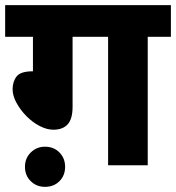

<svg xmlns="http://www.w3.org/2000/svg" viewBox="-20 -642 684 746"><path d="M262 -499V-227Q262 -180 243 -159Q224 -138 187 -138Q162 -138 134 -152.5Q106 -167 82.5 -191Q59 -215 44 -242.5Q29 -270 29 -295Q29 -325 44.5 -345Q60 -365 108 -365V-364V-499H0V-622H644V-499H554V0H400V-499ZM77 6Q77 -27 99.5 -49.5Q122 -72 155 -72Q189 -72 211 -49.5Q233 -27 233 6Q233 40 211 62Q189 84 155 84Q122 84 99.5 62Q77 40 77 6Z"/></svg>

Font: Noto Sans Devanagari ExtraBold
Style: Regular
Weight: 800
Version: Version 2.003